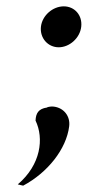

<svg xmlns="http://www.w3.org/2000/svg" viewBox="-20 -469 282 605"><path d="M198 -71C202 -103 181 -129 150 -133C143 -134 135 -133 129 -131L128 -130H127C102 -126 93 -113 92 -89C119 -33 109 50 36 112C41 113 47 115 53 116C130 75 189 1 198 -71ZM109 -385C105 -349 131 -320 165 -320C199 -320 232 -349 236 -385C240 -421 215 -449 181 -449C146 -449 113 -420 109 -385Z"/></svg>

Font: Bluebird
Style: LiNrwObl
Weight: 300
Designer: Jasper
Foundry: Cannot Into Space Fonts
Version: Version 0.98